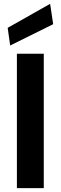

<svg xmlns="http://www.w3.org/2000/svg" viewBox="-20 -980 316 1000"><path d="M68 0V-700H208V0ZM33 -743 20 -835 241 -960 257 -854Z"/></svg>

Font: DM Sans ExtraBold
Style: Regular
Weight: 800
Designer: Colophon Foundry, Jonny Pinhorn
Foundry: Colophon Foundry
Version: Version 4.004; ttfautohint (v1.8.4.7-5d5b)